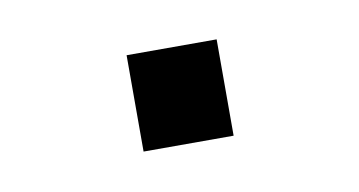

<svg xmlns="http://www.w3.org/2000/svg" viewBox="-30 -461 393 210"><g transform="rotate(-10 166.5 -356.5)"><path d="M117 -303V-410H217V-303Z"/></g></svg>

Font: Archivo
Style: Regular
Weight: 400
Designer: Hector Gatti
Foundry: Omnibus-Type
Version: Version 2.001